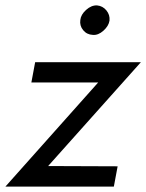

<svg xmlns="http://www.w3.org/2000/svg" viewBox="-35 -690 541 710"><path d="M262 -616Q264 -636 283.5 -653.5Q303 -671 324 -670Q345 -668 358.5 -651.5Q372 -635 370 -614Q367 -594 347.5 -576.5Q328 -559 308 -561Q286 -562 272.5 -578.5Q259 -595 262 -616ZM328 -385H81L95 -460H486L143 -76L400 -75L386 0H-15Z"/></svg>

Font: Jost*
Style: Italic
Weight: 400
Italic angle: -10°
Version: Version 3.7